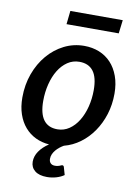

<svg xmlns="http://www.w3.org/2000/svg" viewBox="-93 -742 707 976"><g transform="rotate(10 260.5 -254.0)"><path d="M285 99Q292.5 99 294.5 106L306 146Q290 157.5 266.8 164.5Q243.5 171.5 218.5 171.5Q177.5 171.5 155.8 153.8Q134 136 134 107Q134 78.5 151.5 53Q169 27.5 200.5 6.5Q162 3.5 130 -12Q98 -27.5 74.8 -54.5Q51.5 -81.5 38.5 -119.5Q25.5 -157.5 25.5 -205.5Q25.5 -271 46.2 -328Q67 -385 103 -427.2Q139 -469.5 187.2 -493.8Q235.5 -518 290.5 -518Q332.5 -518 368 -503.8Q403.5 -489.5 429 -462.2Q454.5 -435 469 -395.2Q483.5 -355.5 483.5 -305Q483.5 -248.5 467.8 -198.2Q452 -148 424.2 -107.8Q396.5 -67.5 358.5 -39.5Q320.5 -11.5 276 0Q265.5 6 255.2 14Q245 22 236.8 31.8Q228.5 41.5 223.2 53Q218 64.5 218 77.5Q218 91.5 226 99.8Q234 108 248.5 108Q257.5 108 263.5 106.5Q269.5 105 273.5 103.5Q277.5 102 280 100.5Q282.5 99 285 99ZM228.5 -76.5Q262 -76.5 289.5 -95.2Q317 -114 336.2 -145.5Q355.5 -177 366 -218.2Q376.5 -259.5 376.5 -304.5Q376.5 -370.5 352.2 -402.2Q328 -434 280.5 -434Q246.5 -434 219.2 -415.5Q192 -397 173 -366Q154 -335 143.5 -293.5Q133 -252 133 -206.5Q133 -76.5 228.5 -76.5ZM189.5 -680.5H460L451.5 -611H182Z"/></g></svg>

Font: Lato Semibold
Style: Italic
Weight: 600
Italic angle: -7°
Designer: Lukasz Dziedzic
Foundry: tyPoland Lukasz Dziedzic
Version: Version 2.006; 2014-01-15